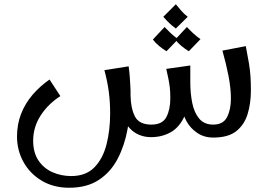

<svg xmlns="http://www.w3.org/2000/svg" viewBox="-20 -636 1260 903"><path d="M305 247Q232 247 176.5 214Q121 181 90.5 126Q60 71 60 6Q60 -51 79 -100Q98 -149 132.5 -189.5Q167 -230 213 -262L264 -184Q206 -147 171 -92.5Q136 -38 136 26Q136 82 161 119Q186 156 227 174Q268 192 315 192Q384 192 424 151Q464 110 481 43Q498 -24 498 -102Q498 -158 491.5 -206Q485 -254 471 -306L585 -324Q589 -296 590.5 -272Q592 -248 593 -231Q594 -220 594 -209Q594 -198 594 -187Q594 -106 580 -29Q566 48 533.5 110.5Q501 173 445 210Q389 247 305 247ZM691 9Q647 9 613.5 -13Q580 -35 562 -77Q544 -119 544 -179L594 -187Q595 -127 614.5 -88.5Q634 -50 692 -50Q744 -50 762.5 -85.5Q781 -121 781 -174Q781 -205 778.5 -225.5Q776 -246 772 -265.5Q768 -285 762 -312L875 -328Q875 -309 875 -292.5Q875 -276 875 -248Q875 -152 850.5 -95.5Q826 -39 784.5 -15Q743 9 691 9ZM983 11Q940 11 907.5 -11Q875 -33 857 -66Q839 -99 839 -132L875 -248Q875 -198 884 -152.5Q893 -107 916.5 -78.5Q940 -50 983 -50Q1030 -50 1048 -85.5Q1066 -121 1066 -173Q1066 -221 1054.5 -280Q1043 -339 1026 -398L1136 -419Q1145 -373 1150.5 -340Q1156 -307 1158 -277.5Q1160 -248 1160 -211Q1160 -150 1144.5 -99.5Q1129 -49 1091 -19Q1053 11 983 11ZM807 -502Q790 -514 776 -527.5Q762 -541 748 -557L807 -616Q821 -599 833 -585Q845 -571 863 -557ZM763 -395Q745 -406 728 -420Q711 -434 699 -450L754 -509Q769 -493 784 -479Q799 -465 818 -452ZM868 -395Q850 -406 833 -420Q816 -434 804 -450L859 -509Q874 -493 889 -479Q904 -465 923 -452Z"/></svg>

Font: Marhey Light
Style: Regular
Weight: 300
Designer: Nur Syamsi & Bustanul Arifin
Foundry: Namelatype
Version: Version 1.000